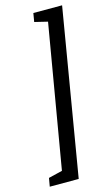

<svg xmlns="http://www.w3.org/2000/svg" viewBox="-140 -726 516 884"><g transform="rotate(-15 117.5 -284.0)"><path d="M-11 72 55 56 171 -624 109 -639 116 -680H253L120 112H-18Z"/></g></svg>

Font: Grenze
Style: Italic
Weight: 400
Italic angle: -10°
Designer: Renata Polastri
Foundry: Omnibus-Type
Version: Version 1.002; ttfautohint (v1.8)